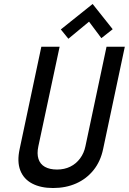

<svg xmlns="http://www.w3.org/2000/svg" viewBox="-20 -935 648 966"><path d="M547 -788 446 -915 286 -787 324 -740 428 -826 490 -743ZM499 -186 608 -700H516L410 -200Q403 -165 383 -138Q363 -111 333.5 -96.5Q304 -82 267 -82Q230 -82 206 -95.5Q182 -109 173.5 -135.5Q165 -162 173 -199L280 -700H188L79 -186Q65 -122 82 -78Q99 -34 142 -11.5Q185 11 247 11Q311 11 363 -12Q415 -35 450.5 -79Q486 -123 499 -186Z"/></svg>

Font: Advent Pro SemiBold
Style: Italic
Weight: 600
Italic angle: -12°
Version: Version 3.000